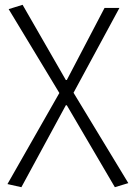

<svg xmlns="http://www.w3.org/2000/svg" viewBox="-20 -567 554 799"><path d="M69 212 254 -129H258L458 212L514 195L286 -181L477 -534H415L258 -234H254L74 -547L16 -529L227 -180L11 199Z"/></svg>

Font: Noto Sans TC Light
Style: Regular
Weight: 300
Designer: Ryoko NISHIZUKA 西塚涼子 (kana, bopomofo & ideographs); Paul D. Hunt (Latin, Greek & Cyrillic); Sandoll Communications 산돌커뮤니
Foundry: Adobe
Version: Version 2.004;hotconv 1.0.118;makeotfexe 2.5.65603